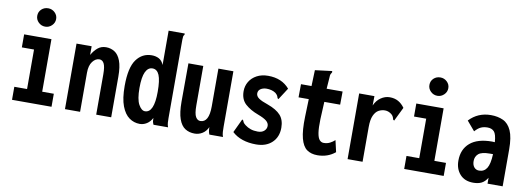

<svg xmlns="http://www.w3.org/2000/svg" viewBox="-56 -1009 3711 1350"><g transform="rotate(10 1800.0 -333.5)"><path d="M60 0V-93H151V-375H64V-468H259V-93H342V0ZM200 -547Q172 -547 152 -566.5Q132 -586 132 -613Q132 -641 151.5 -659.5Q171 -678 200 -678Q227 -678 247 -659Q267 -640 267 -613Q267 -586 247 -566.5Q227 -547 200 -547Z M438 0V-468H546V-406Q564 -438 588.5 -458.5Q613 -479 648 -479Q681 -479 708.5 -462Q736 -445 752 -403.5Q768 -362 768 -290V0H661V-289Q661 -342 649.5 -364.5Q638 -387 616 -387Q589 -387 567.5 -359Q546 -331 546 -279V0Z M973 11Q932 11 898 -13Q864 -37 843.5 -90.5Q823 -144 823 -234Q823 -365 864.5 -422Q906 -479 974 -479Q1003 -479 1025.5 -467Q1048 -455 1060 -425V-670H1175V-661Q1169 -655 1167.5 -647.5Q1166 -640 1166 -624V-64Q1166 -48 1167 -32Q1168 -16 1174 0H1070Q1064 -14 1062.5 -22.5Q1061 -31 1061 -47Q1046 -18 1022.5 -3.5Q999 11 973 11ZM994 -83Q1059 -83 1059 -233Q1059 -315 1043.5 -352Q1028 -389 995 -389Q963 -389 945.5 -352.5Q928 -316 928 -238Q928 -157 948.5 -120Q969 -83 994 -83Z M1365 11Q1326 11 1297 -7.5Q1268 -26 1252 -71Q1236 -116 1236 -194L1237 -468H1343V-187Q1343 -127 1356 -105Q1369 -83 1389 -83Q1451 -83 1451 -198V-468H1558V-73Q1558 -53 1559 -35Q1560 -17 1566 0H1469Q1464 -12 1462 -24Q1460 -36 1460 -52Q1446 -21 1420.5 -5Q1395 11 1365 11Z M1803 11Q1750 11 1706.5 -3.5Q1663 -18 1632 -47L1674 -136L1678 -145L1685 -141Q1688 -133 1692 -126Q1696 -119 1709 -109Q1727 -95 1749 -87.5Q1771 -80 1800 -80Q1829 -80 1845.5 -95Q1862 -110 1862 -131Q1862 -151 1843.5 -166.5Q1825 -182 1782 -198Q1725 -219 1689 -251.5Q1653 -284 1653 -343Q1653 -380 1671.5 -411Q1690 -442 1724.5 -460.5Q1759 -479 1805 -479Q1903 -479 1958 -414L1909 -338L1904 -330L1897 -335Q1895 -343 1891.5 -350.5Q1888 -358 1876 -369Q1862 -379 1845 -383.5Q1828 -388 1810 -388Q1785 -388 1767.5 -376.5Q1750 -365 1750 -344Q1750 -324 1770.5 -309.5Q1791 -295 1836 -280Q1900 -257 1929.5 -224Q1959 -191 1959 -135Q1959 -69 1917 -29Q1875 11 1803 11Z M2241 11Q2196 11 2166 -10.5Q2136 -32 2121.5 -87Q2107 -142 2110 -242L2114 -367H2041L2042 -461H2117L2121 -575L2233 -589L2242 -590L2243 -581Q2238 -574 2234.5 -566.5Q2231 -559 2231 -543L2225 -461H2339L2338 -367H2225L2219 -243Q2217 -180 2222.5 -145Q2228 -110 2240.5 -96Q2253 -82 2270 -82Q2295 -82 2314.5 -92Q2334 -102 2349 -116L2368 -33Q2315 11 2241 11Z M2456 -468H2565L2564 -401Q2580 -438 2610 -458.5Q2640 -479 2673 -479Q2708 -479 2734 -464.5Q2760 -450 2780 -422L2736 -332L2732 -323L2724 -327Q2721 -335 2718.5 -344Q2716 -353 2704 -364Q2694 -372 2682 -377Q2670 -382 2656 -382Q2632 -382 2611 -370.5Q2590 -359 2576.5 -329.5Q2563 -300 2563 -247V1H2456Z M2860 0V-93H2951V-375H2864V-468H3059V-93H3142V0ZM3000 -547Q2972 -547 2952 -566.5Q2932 -586 2932 -613Q2932 -641 2951.5 -659.5Q2971 -678 3000 -678Q3027 -678 3047 -659Q3067 -640 3067 -613Q3067 -586 3047 -566.5Q3027 -547 3000 -547Z M3354 11Q3293 11 3259 -27Q3225 -65 3225 -124Q3225 -205 3278.5 -251Q3332 -297 3436 -297Q3444 -297 3455 -296Q3451 -353 3434 -371Q3417 -389 3387 -389Q3361 -389 3340.5 -380Q3320 -371 3298 -346L3241 -413Q3303 -479 3396 -479Q3445 -479 3483 -461.5Q3521 -444 3542 -397Q3563 -350 3563 -263V0H3455V-42Q3436 -12 3412.5 -0.5Q3389 11 3354 11ZM3331 -140Q3331 -112 3344.5 -96Q3358 -80 3380 -80Q3416 -80 3435 -110Q3454 -140 3457 -211Q3451 -211 3445 -211Q3439 -211 3435 -211Q3376 -211 3353.5 -191.5Q3331 -172 3331 -140Z"/></g></svg>

Font: Inconsolata Condensed ExtraBold
Style: Regular
Weight: 800
Width: 3
Monospace: yes
Designer: Raph Levien, Cyreal, Brenton Simpson
Foundry: Raph Levien, Cyreal, Google
Version: Version 3.001; ttfautohint (v1.8.2.53-6de2)